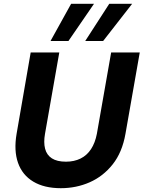

<svg xmlns="http://www.w3.org/2000/svg" viewBox="-20 -975 753 1007"><path d="M299 12Q212 12 154.5 -22.5Q97 -57 74.5 -121Q52 -185 67 -273L141 -700H291L216 -273Q208 -228 216.5 -195Q225 -162 252 -144.5Q279 -127 326 -127Q369 -127 402.5 -143.5Q436 -160 457.5 -193Q479 -226 488 -273L563 -700H713L638 -273Q621 -176 571 -113Q521 -50 450.5 -19Q380 12 299 12ZM427 -760 553 -955H673L521 -760ZM245 -760 353 -955H473L339 -760Z"/></svg>

Font: DM Sans 24pt Black
Style: Italic
Weight: 900
Italic angle: -10°
Designer: Colophon Foundry, Jonny Pinhorn
Foundry: Colophon Foundry
Version: Version 4.004;gftools[0.9.30]